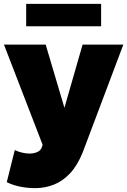

<svg xmlns="http://www.w3.org/2000/svg" viewBox="-22 -751 658 994"><path d="M160.5 223Q120 223 81.8 215.2Q43.5 207.5 13 192L54.5 26Q71 34 91.5 39Q112 44 130.5 44Q153 44 171.8 35.8Q190.5 27.5 196.5 6L198.5 -2L-1.5 -520H214.5L311.5 -193L405.5 -520H616.5L406.5 37Q379 105.5 340.8 146.2Q302.5 187 256.5 205Q210.5 223 160.5 223ZM113.5 -615V-731H501.5V-615Z"/></svg>

Font: Geologica Black
Style: Regular
Weight: 900
Designer: Sindre Bremnes, Frode Helland
Foundry: Monokrom Skriftforlag AS
Version: Version 1.010;gftools[0.9.28]